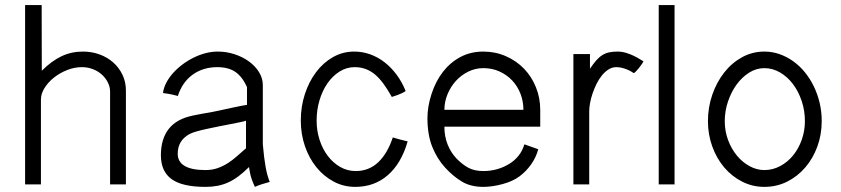

<svg xmlns="http://www.w3.org/2000/svg" viewBox="-20 -728 3320 758"><path d="M477.1 0H414.6V-366.7Q414.6 -384.8 406 -402.1Q397.5 -419.4 382.6 -433.1Q367.7 -446.8 347.2 -454.8Q326.7 -462.9 303.2 -462.9Q273.9 -462.9 244.9 -451.4Q215.8 -439.9 192.9 -421.6Q169.9 -403.3 155.8 -380.6Q141.6 -357.9 141.6 -335.4V0H79.1V-708H144.5L145 -448.7Q183.6 -487.3 222.7 -505.9Q261.7 -524.4 307.1 -524.4Q342.3 -524.4 373 -513.2Q403.8 -502 427 -481.4Q450.2 -460.9 463.6 -432.6Q477.1 -404.3 477.1 -370.6Z M1044.9 -9.8Q1030.8 -5.9 1015.4 -1.2Q1000 3.4 986.3 9.8Q970.7 -23.9 967.3 -44.7Q963.9 -65.4 962.9 -68.4Q941.4 -46.9 921.4 -32Q901.4 -17.1 880.9 -7.8Q860.4 1.5 838.4 5.6Q816.4 9.8 791 9.8Q699.7 9.8 657.5 -20.8Q615.2 -51.3 615.2 -115.2Q615.2 -179.2 646 -218.8Q676.8 -258.3 740.2 -271.5Q754.4 -274.4 763.2 -276.1Q772 -277.8 779.8 -279.3Q787.6 -280.8 795.7 -282Q803.7 -283.2 816.2 -285.6Q828.6 -288.1 847.2 -292Q865.7 -295.9 894 -302.2Q941.9 -312.5 955.1 -314V-384.3Q936.5 -425.3 909.2 -444.1Q881.8 -462.9 837.9 -462.9Q781.7 -462.9 740.7 -433.3Q699.7 -403.8 682.1 -349.1Q676.3 -350.6 671.4 -351.8Q666.5 -353 660.4 -354.5Q654.3 -356 645.8 -357.4Q637.2 -358.9 623.5 -360.8Q626 -381.3 636.5 -401.4Q647 -421.4 663.1 -439.5Q679.2 -457.5 700 -473.1Q720.7 -488.8 743.9 -500.2Q767.1 -511.7 791.5 -518.1Q815.9 -524.4 839.8 -524.4Q874 -524.4 906 -513.9Q938 -503.4 962.9 -485.4Q987.8 -467.3 1002.7 -443.1Q1017.6 -418.9 1017.6 -392.1V-158.2Q1020 -130.4 1022.7 -108.6Q1025.4 -86.9 1028.6 -69.3Q1031.7 -51.8 1035.6 -37.4Q1039.6 -22.9 1044.9 -9.8ZM951.2 -142.6V-251.5Q944.8 -249 928.2 -245.6Q911.6 -242.2 890.1 -238Q868.7 -233.9 844 -229Q819.3 -224.1 796.9 -219.2Q774.4 -214.4 756.3 -209.2Q738.3 -204.1 729 -199.2Q681.6 -173.8 681.6 -121.1Q681.6 -88.9 709.2 -72.8Q736.8 -56.6 791 -56.6Q817.4 -56.6 838.9 -64.2Q860.4 -71.8 879.2 -83.7Q897.9 -95.7 915.3 -111.1Q932.6 -126.5 951.2 -142.6Z M1589.4 -169.9Q1564.5 -83 1511.2 -36.6Q1458 9.8 1382.3 9.8Q1336.4 9.8 1297.1 -11.2Q1257.8 -32.2 1229 -67.9Q1200.2 -103.5 1183.8 -151.1Q1167.5 -198.7 1167.5 -252Q1167.5 -307.1 1183.6 -356.4Q1199.7 -405.8 1227.8 -443.1Q1255.9 -480.5 1294.4 -502.4Q1333 -524.4 1378.4 -524.4Q1410.6 -524.4 1440.9 -513.7Q1471.2 -502.9 1497.6 -482.7Q1523.9 -462.4 1545.4 -433.6Q1566.9 -404.8 1581.5 -368.7Q1575.7 -364.3 1566.7 -360.1Q1557.6 -356 1549.1 -352.8Q1540.5 -349.6 1534.2 -347.7Q1527.8 -345.7 1526.9 -345.2Q1510.7 -374 1494.9 -396Q1479 -418 1461.7 -432.9Q1444.3 -447.8 1424.3 -455.3Q1404.3 -462.9 1380.4 -462.9Q1348.1 -462.9 1320.6 -445.6Q1293 -428.2 1272.7 -398.9Q1252.4 -369.6 1241.2 -331.5Q1230 -293.5 1230 -252Q1230 -211.9 1241.7 -175.8Q1253.4 -139.6 1274.2 -112.3Q1294.9 -85 1323.2 -68.8Q1351.6 -52.7 1384.3 -52.7Q1436 -52.7 1472.7 -86.9Q1509.3 -121.1 1530.8 -185.5Q1535.6 -184.1 1543.7 -181.6Q1551.8 -179.2 1560.3 -177Q1568.8 -174.8 1576.7 -172.9Q1584.5 -170.9 1589.4 -169.9Z M2112.8 -228H1734.4Q1734.4 -189.5 1747.3 -157.2Q1760.3 -125 1782.7 -101.8Q1805.2 -78.6 1829.1 -65.7Q1853 -52.7 1888.2 -52.7Q1943.4 -52.7 1989.3 -80.3Q2035.2 -107.9 2050.3 -158.2Q2064.5 -153.3 2077.9 -148.4Q2091.3 -143.6 2105 -138.7Q2096.2 -106.4 2076.9 -79.1Q2057.6 -51.8 2031.2 -32Q2004.9 -12.2 1963.9 -1.2Q1922.9 9.8 1888.2 9.8Q1838.9 9.8 1804.2 -10.7Q1769.5 -31.2 1737.3 -66.4Q1705.1 -101.6 1686.3 -148.9Q1667.5 -196.3 1667.5 -262.2Q1667.5 -307.1 1683.6 -356.9Q1699.7 -406.7 1728.5 -444.1Q1757.3 -481.4 1797.6 -502.9Q1837.9 -524.4 1888.2 -524.4Q1935.5 -524.4 1977.3 -506.1Q2019 -487.8 2049.1 -456.5Q2079.1 -425.3 2095.9 -383.3Q2112.8 -341.3 2112.8 -294.4ZM2046.4 -294.4Q2046.4 -328.1 2034.7 -358.2Q2022.9 -388.2 2002 -410.4Q1981 -432.6 1951.9 -445.8Q1922.9 -459 1888.2 -459Q1856.4 -459 1828.4 -445.1Q1800.3 -431.2 1779.5 -408.2Q1758.8 -385.3 1746.6 -355.5Q1734.4 -325.7 1734.4 -294.4Z M2520.5 -485.8Q2519 -482.4 2513.9 -474.9Q2508.8 -467.3 2502.4 -459.5Q2496.1 -451.7 2490.2 -445.6Q2484.4 -439.5 2481.4 -439.5Q2468.3 -449.2 2449 -456.1Q2429.7 -462.9 2413.1 -462.9Q2397 -462.9 2382.8 -454.1Q2368.7 -445.3 2356.7 -430.7Q2344.7 -416 2335.4 -397.5Q2326.2 -378.9 2319.6 -359.6Q2313 -340.3 2309.6 -321.8Q2306.2 -303.2 2306.2 -288.6V0H2243.7V-514.6H2309.1V-456.5Q2322.3 -476.1 2333.7 -489.3Q2345.2 -502.4 2357.7 -510.3Q2370.1 -518.1 2384.5 -521.2Q2398.9 -524.4 2417 -524.4Q2435.1 -524.4 2451.9 -519.3Q2468.8 -514.2 2482.7 -507.3Q2496.6 -500.5 2506.6 -494.1Q2516.6 -487.8 2520.5 -485.8Z M2643.1 0H2580.6V-708H2643.1Z M3224.1 -250Q3224.1 -196.8 3206.8 -149.4Q3189.5 -102.1 3158.9 -66.7Q3128.4 -31.2 3087.2 -10.7Q3045.9 9.8 2997.6 9.8Q2950.7 9.8 2909.9 -11Q2869.1 -31.7 2839.1 -67.1Q2809.1 -102.5 2792 -149.7Q2774.9 -196.8 2774.9 -250Q2774.9 -304.2 2792 -353.8Q2809.1 -403.3 2838.9 -441.4Q2868.7 -479.5 2909.4 -502Q2950.2 -524.4 2997.6 -524.4Q3028.8 -524.4 3057.9 -514.2Q3086.9 -503.9 3112.3 -485.6Q3137.7 -467.3 3158.2 -441.9Q3178.7 -416.5 3193.4 -386Q3208 -355.5 3216.1 -321Q3224.1 -286.6 3224.1 -250ZM3157.7 -250Q3157.7 -291.5 3145 -329.3Q3132.3 -367.2 3110.6 -396Q3088.9 -424.8 3059.6 -441.9Q3030.3 -459 2997.6 -459Q2965.8 -459 2937.5 -441.2Q2909.2 -423.3 2887.9 -394Q2866.7 -364.7 2854 -327.1Q2841.3 -289.6 2841.3 -250Q2841.3 -210 2854.5 -174.8Q2867.7 -139.6 2889.6 -113.3Q2911.6 -86.9 2939.7 -71.8Q2967.8 -56.6 2997.6 -56.6Q3030.8 -56.6 3060.1 -72.3Q3089.4 -87.9 3111.1 -114.5Q3132.8 -141.1 3145.3 -176.3Q3157.7 -211.4 3157.7 -250Z"/></svg>

Font: Saysettha OT
Style: Regular
Weight: 400
Designer: John M. Durdin and Silvain Dupertuis
Foundry: Lao Script for Windows
Version: Version 2.000